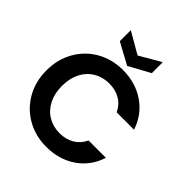

<svg xmlns="http://www.w3.org/2000/svg" viewBox="-246 -1091 1260 1260"><g transform="rotate(45 384.0 -461.0)"><path d="M35 -350Q35 -453 81.5 -534.5Q128 -616 208.5 -661.5Q289 -707 389 -707Q506 -707 594 -647Q682 -587 717 -481H556Q532 -531 488.5 -556Q445 -581 388 -581Q327 -581 279.5 -552.5Q232 -524 205.5 -472Q179 -420 179 -350Q179 -281 205.5 -228.5Q232 -176 279.5 -147.5Q327 -119 388 -119Q445 -119 488.5 -144.5Q532 -170 556 -220H717Q682 -113 594.5 -53.5Q507 6 389 6Q289 6 208.5 -39.5Q128 -85 81.5 -166Q35 -247 35 -350ZM537 -826 389 -745 240 -826V-928L389 -842L537 -928Z"/></g></svg>

Font: MSTAGE SemiBold
Style: Regular
Weight: 600
Designer: Ninad Kale (Devanagari), Jonny Pinhorn (Latin)
Foundry: Indian Type Foundry
Version: 4.004